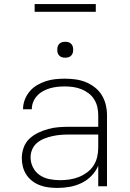

<svg xmlns="http://www.w3.org/2000/svg" viewBox="-20 -914 640 942"><path d="M263 8Q241 8 219.5 5.5Q198 3 177.5 -4.5Q157 -12 139.5 -25Q122 -38 110 -56Q98 -74 92.5 -95Q87 -116 87 -138Q87 -164 96 -189.5Q105 -215 124 -233Q143 -251 167 -262.5Q191 -274 216.5 -281Q242 -288 268 -290Q294 -292 320 -292H462V-348Q462 -369 457.5 -389Q453 -409 442 -426.5Q431 -444 414.5 -456.5Q398 -469 379 -476.5Q360 -484 339.5 -487Q319 -490 298 -490Q280 -490 261.5 -488Q243 -486 225.5 -481Q208 -476 191.5 -467Q175 -458 162.5 -444.5Q150 -431 143 -414Q136 -397 136 -378H93Q93 -402 101.5 -424.5Q110 -447 125.5 -465.5Q141 -484 161.5 -496Q182 -508 204.5 -515.5Q227 -523 251 -525.5Q275 -528 298 -528Q324 -528 350 -524.5Q376 -521 400 -511.5Q424 -502 445 -485.5Q466 -469 479.5 -447Q493 -425 499 -399.5Q505 -374 505 -348V0H462V-101Q450 -73 428.5 -51Q407 -29 380 -16Q353 -3 323 2.5Q293 8 263 8ZM275 -30Q298 -30 321.5 -33.5Q345 -37 366.5 -45.5Q388 -54 407 -68Q426 -82 438.5 -101Q451 -120 456.5 -143Q462 -166 462 -189V-254H320Q300 -254 279.5 -252.5Q259 -251 238.5 -246.5Q218 -242 198.5 -234.5Q179 -227 163 -214Q147 -201 138.5 -182Q130 -163 130 -142Q130 -116 142 -92.5Q154 -69 175.5 -54.5Q197 -40 223 -35Q249 -30 275 -30ZM300 -631Q292 -631 284.5 -633Q277 -635 271 -641Q265 -647 263 -654.5Q261 -662 261 -670Q261 -678 263 -685.5Q265 -693 271 -699Q277 -705 284.5 -707Q292 -709 300 -709Q308 -709 315.5 -707Q323 -705 329 -699Q335 -693 337 -685.5Q339 -678 339 -670Q339 -662 337 -654.5Q335 -647 329 -641Q323 -635 315.5 -633Q308 -631 300 -631ZM450 -856H150V-894H450Z"/></svg>

Font: Zed Sans Extralight Extended
Style: Regular
Weight: 200
Width: 7
Designer: Belleve Invis
Foundry: Belleve Invis
Version: Version 1.0.0; ttfautohint (v1.8.4)